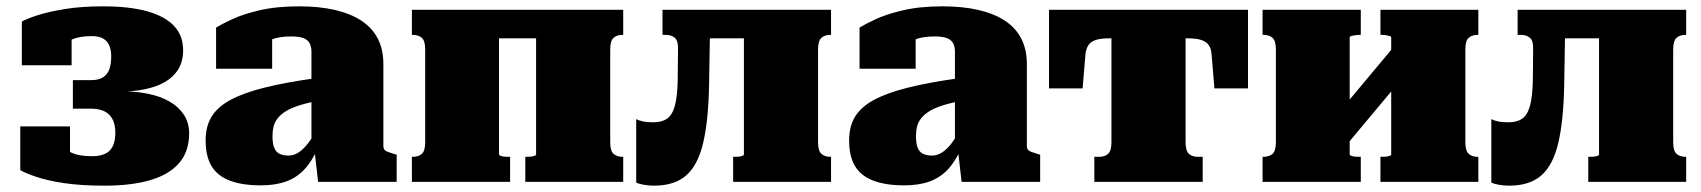

<svg xmlns="http://www.w3.org/2000/svg" viewBox="-20 -574 5370 606"><path d="M270 -81Q309 -81 326.5 -99Q344 -117 344 -155Q344 -180 335.5 -197Q327 -214 310 -222.5Q293 -231 267 -231H210V-321H267Q292 -321 306 -330.5Q320 -340 325.5 -356.5Q331 -373 331 -396Q331 -428 316 -444Q301 -460 270 -460Q251 -460 235.5 -457.5Q220 -455 207.5 -449.5Q195 -444 184 -434Q180 -436 177.5 -444.5Q175 -453 176 -463Q177 -473 184 -481.5Q191 -490 206 -493V-368H49V-506Q65 -515 99 -526Q133 -537 185 -545.5Q237 -554 305 -554Q388 -554 444 -538.5Q500 -523 529 -492.5Q558 -462 558 -415Q558 -371 533 -342Q508 -313 463 -299Q418 -285 359 -285L381 -313V-258L362 -286Q408 -286 447.5 -278Q487 -270 516 -253Q545 -236 561 -211Q577 -186 577 -153Q577 -96 545.5 -59.5Q514 -23 454.5 -5.5Q395 12 310 12Q236 12 182.5 4Q129 -4 94 -16Q59 -28 44 -37V-175H201V-50Q186 -53 179 -62Q172 -71 171 -80.5Q170 -90 172.5 -98.5Q175 -107 179 -109Q191 -99 205 -92.5Q219 -86 235 -83.5Q251 -81 270 -81Z M975 -327V-254Q940 -247 916 -238.5Q892 -230 877 -219.5Q862 -209 854 -197.5Q846 -186 843 -172.5Q840 -159 840 -145Q840 -121 845.5 -107.5Q851 -94 862.5 -88.5Q874 -83 890 -83Q905 -83 918.5 -90.5Q932 -98 946 -114Q960 -130 975 -157L985 -110Q965 -65 940.5 -39Q916 -13 882.5 -1Q849 11 803 11Q744 11 705 -4Q666 -19 647.5 -50Q629 -81 629 -131Q629 -175 648 -206Q667 -237 708 -259Q749 -281 815 -297.5Q881 -314 975 -327ZM984 0 972 -106 963 -101V-412Q963 -425 958 -436Q953 -447 939.5 -453Q926 -459 899 -459Q861 -459 836 -449Q811 -439 803 -427Q792 -431 788.5 -438.5Q785 -446 790 -454.5Q795 -463 807 -468.5Q819 -474 839 -473V-357H662V-487Q678 -497 712 -513Q746 -529 799 -541.5Q852 -554 924 -554Q988 -554 1037.5 -542.5Q1087 -531 1121 -508.5Q1155 -486 1172.5 -452Q1190 -418 1190 -372V-114Q1190 -106 1193.5 -101.5Q1197 -97 1204.5 -94.5Q1212 -92 1224 -88L1232 -86V0Z M1322 -125V-418Q1322 -445 1311.5 -454.5Q1301 -464 1282 -464H1280V-543H1555V-87Q1555 -84 1560.5 -82Q1566 -80 1573 -79.5Q1580 -79 1585 -79H1590V0H1280V-79H1282Q1301 -79 1311.5 -88.5Q1322 -98 1322 -125ZM1672 -86V-543H1947V-464H1945Q1927 -464 1916.5 -454.5Q1906 -445 1906 -418V-125Q1906 -98 1916.5 -88.5Q1927 -79 1945 -79H1947V0H1638V-79H1642Q1648 -79 1654.5 -79.5Q1661 -80 1666.5 -82Q1672 -84 1672 -86ZM1468 -453V-543H1760V-453Z M2119 -321 2120 -418Q2121 -445 2110 -454.5Q2099 -464 2081 -464H2071V-543H2222L2218 -306Q2216 -194 2199.5 -123.5Q2183 -53 2146 -20.5Q2109 12 2044 12Q2027 12 2011 9Q1995 6 1988 2V-198Q1995 -194 2008.5 -191Q2022 -188 2042 -188Q2069 -188 2085.5 -199.5Q2102 -211 2110 -240Q2118 -269 2119 -321ZM2328 -87V-543H2603V-464H2601Q2583 -464 2572.5 -454.5Q2562 -445 2562 -418V-125Q2562 -98 2572.5 -88.5Q2583 -79 2601 -79H2603V0H2294V-79H2298Q2304 -79 2311 -79.5Q2318 -80 2323 -82Q2328 -84 2328 -87ZM2140 -453V-543H2416V-453Z M3006 -327V-254Q2971 -247 2947 -238.5Q2923 -230 2908 -219.5Q2893 -209 2885 -197.5Q2877 -186 2874 -172.5Q2871 -159 2871 -145Q2871 -121 2876.5 -107.5Q2882 -94 2893.5 -88.5Q2905 -83 2921 -83Q2936 -83 2949.5 -90.5Q2963 -98 2977 -114Q2991 -130 3006 -157L3016 -110Q2996 -65 2971.5 -39Q2947 -13 2913.5 -1Q2880 11 2834 11Q2775 11 2736 -4Q2697 -19 2678.5 -50Q2660 -81 2660 -131Q2660 -175 2679 -206Q2698 -237 2739 -259Q2780 -281 2846 -297.5Q2912 -314 3006 -327ZM3015 0 3003 -106 2994 -101V-412Q2994 -425 2989 -436Q2984 -447 2970.5 -453Q2957 -459 2930 -459Q2892 -459 2867 -449Q2842 -439 2834 -427Q2823 -431 2819.5 -438.5Q2816 -446 2821 -454.5Q2826 -463 2838 -468.5Q2850 -474 2870 -473V-357H2693V-487Q2709 -497 2743 -513Q2777 -529 2830 -541.5Q2883 -554 2955 -554Q3019 -554 3068.5 -542.5Q3118 -531 3152 -508.5Q3186 -486 3203.5 -452Q3221 -418 3221 -372V-114Q3221 -106 3224.5 -101.5Q3228 -97 3235.5 -94.5Q3243 -92 3255 -88L3263 -86V0Z M3615 -453V-543H3919V-295H3813L3804 -403Q3803 -420 3795.5 -431Q3788 -442 3772.5 -447.5Q3757 -453 3728 -453ZM3596 -453H3482Q3453 -453 3437.5 -447.5Q3422 -442 3415 -431Q3408 -420 3406 -403L3397 -295H3291V-543H3596ZM3722 -125Q3722 -98 3732.5 -88.5Q3743 -79 3761 -79H3776V0H3434V-79H3449Q3467 -79 3477.5 -88.5Q3488 -98 3488 -125V-543H3722Z M4007 -125V-418Q4007 -445 3996.5 -454.5Q3986 -464 3967 -464H3965V-543H4275V-464H4271Q4265 -464 4258 -463Q4251 -462 4245.5 -460.5Q4240 -459 4240 -456V-86Q4240 -84 4245.5 -82Q4251 -80 4258 -79.5Q4265 -79 4270 -79H4275V0H3965V-79H3967Q3986 -79 3996.5 -88.5Q4007 -98 4007 -125ZM4371 -86V-456Q4371 -459 4365.5 -460.5Q4360 -462 4353.5 -463Q4347 -464 4341 -464H4337V-543H4646V-464H4644Q4626 -464 4615.5 -454.5Q4605 -445 4605 -418V-125Q4605 -98 4615.5 -88.5Q4626 -79 4644 -79H4646V0H4337V-79H4341Q4347 -79 4353.5 -79.5Q4360 -80 4365.5 -82Q4371 -84 4371 -86ZM4227 -113 4169 -175 4383 -431 4441 -369Z M4818 -321 4819 -418Q4820 -445 4809 -454.5Q4798 -464 4780 -464H4770V-543H4921L4917 -306Q4915 -194 4898.5 -123.5Q4882 -53 4845 -20.5Q4808 12 4743 12Q4726 12 4710 9Q4694 6 4687 2V-198Q4694 -194 4707.5 -191Q4721 -188 4741 -188Q4768 -188 4784.5 -199.5Q4801 -211 4809 -240Q4817 -269 4818 -321ZM5027 -87V-543H5302V-464H5300Q5282 -464 5271.5 -454.5Q5261 -445 5261 -418V-125Q5261 -98 5271.5 -88.5Q5282 -79 5300 -79H5302V0H4993V-79H4997Q5003 -79 5010 -79.5Q5017 -80 5022 -82Q5027 -84 5027 -87ZM4839 -453V-543H5115V-453Z"/></svg>

Font: Roboto Serif Black
Style: Regular
Weight: 900
Designer: Greg Gazdowicz
Foundry: Commercial Type
Version: Version 1.008